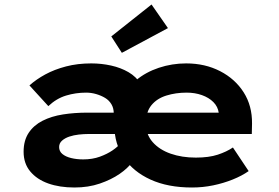

<svg xmlns="http://www.w3.org/2000/svg" viewBox="-20 -824 1239 854"><path d="M311 10Q245 10 194.5 -8Q144 -26 114.5 -61.5Q85 -97 85 -149Q85 -199 107.5 -233Q130 -267 169.5 -287Q209 -307 260 -315Q311 -323 369 -323H962L953 -301V-322Q949 -350 929 -370Q909 -390 878 -401Q847 -412 810 -412Q762 -412 720 -399Q678 -386 653.5 -356Q629 -326 629 -275Q629 -226 659 -192Q689 -158 739 -140.5Q789 -123 851 -123Q909 -123 948.5 -136Q988 -149 1016 -168L1086 -63Q1056 -42 1015 -25.5Q974 -9 928 0.5Q882 10 834 10Q727 10 650 -25Q573 -60 531 -122Q489 -184 489 -263Q489 -327 515 -378.5Q541 -430 584.5 -466.5Q628 -503 686.5 -522.5Q745 -542 808 -542Q892 -542 959 -507.5Q1026 -473 1064 -413Q1102 -353 1101 -274L1100 -228H374Q353 -228 330.5 -225.5Q308 -223 288.5 -216.5Q269 -210 256 -198.5Q243 -187 243 -170Q243 -151 257.5 -139Q272 -127 296.5 -121Q321 -115 350 -115Q391 -115 424 -127Q457 -139 481 -155.5Q505 -172 516 -187L567 -102Q549 -76 512 -50.5Q475 -25 424 -7.5Q373 10 311 10ZM486 -248V-319Q486 -343 475.5 -360.5Q465 -378 447.5 -388.5Q430 -399 408 -405.5Q386 -412 363 -412Q317 -412 274 -399Q231 -386 195 -352L111 -444Q141 -471 181.5 -493Q222 -515 273.5 -528.5Q325 -542 386 -542Q431 -542 474 -532.5Q517 -523 551.5 -503Q586 -483 606.5 -450Q627 -417 627 -367V-251ZM522 -589 475 -662 654 -804 727 -699Z"/></svg>

Font: Lexend Mega
Style: Bold
Weight: 700
Version: Version 1.007